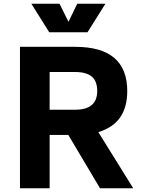

<svg xmlns="http://www.w3.org/2000/svg" viewBox="-20 -1009 772 1029"><path d="M87 0ZM346 -286H246V0H87V-758H383Q662 -758 662 -521Q662 -347 507 -301L694 0H516ZM246 -421H383Q501 -421 501 -521Q501 -574 472 -598.5Q443 -623 383 -623H246ZM545 -989 449 -836H244L148 -989H299L347 -892L394 -989Z"/></svg>

Font: Biryani ExtraBold
Style: Regular
Weight: 800
Designer: Dan Reynolds and Mathieu Reguer
Foundry: Dan Reynolds and Mathieu Reguer
Version: Version 1.004; ttfautohint (v1.1) -l 5 -r 5 -G 72 -x 0 -D la